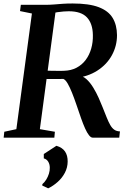

<svg xmlns="http://www.w3.org/2000/svg" viewBox="-26 -770 720 1074"><path d="M-5.5 0 -2 -33 65.5 -47.5 152.5 -694.5 86 -708 90.5 -743H226Q253 -743 276.5 -745Q300 -747 324.8 -748.8Q349.5 -750.5 380.5 -750.5Q472 -750.5 526 -730Q580 -709.5 604 -670Q628 -630.5 628.5 -573.5Q628.5 -513.5 600.2 -461.5Q572 -409.5 518.5 -375Q465 -340.5 390 -332.5L412.5 -346Q436 -346.5 457 -327.8Q478 -309 495.5 -280.2Q513 -251.5 526.2 -221.8Q539.5 -192 548 -170Q561 -137.5 571 -112.5Q581 -87.5 590.8 -70.5Q600.5 -53.5 613.2 -44.5Q626 -35.5 645 -35L641 0H492.5Q482.5 0 471.8 -13.5Q461 -27 450 -51.5Q439 -76 427.5 -108.5Q414.5 -146 402 -182.8Q389.5 -219.5 377 -250.8Q364.5 -282 352.5 -302.8Q340.5 -323.5 328.5 -328.5Q323.5 -328.5 310.5 -328.2Q297.5 -328 281.2 -328Q265 -328 249.5 -328Q234 -328 224 -328.5L230 -375Q239 -374.5 253.5 -374.2Q268 -374 283.8 -373.8Q299.5 -373.5 312.5 -373.5Q325.5 -373.5 331 -374Q371.5 -375 402.2 -391.2Q433 -407.5 453.5 -435Q474 -462.5 484.2 -498.2Q494.5 -534 493.5 -574.5Q492.5 -638 460.5 -672.5Q428.5 -707 358.5 -707Q347.5 -707 330 -705.8Q312.5 -704.5 295 -701.8Q277.5 -699 267 -695L287.5 -725L197 -47.5L281 -33L278 0ZM210.5 268 211 260Q223 250 232.5 234.8Q242 219.5 247.5 202Q253 184.5 252.5 168Q252.5 149 243.8 134.5Q235 120 219 116V91.5L289.5 45.5Q322.5 55 337.8 77.5Q353 100 352.5 134.5Q352 167.5 337 196.2Q322 225 297.2 247.2Q272.5 269.5 243.5 283.5Z"/></svg>

Font: Merriweather 72pt SemiBold
Style: Italic
Weight: 600
Italic angle: -7.8°
Version: Version 2.101